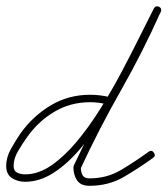

<svg xmlns="http://www.w3.org/2000/svg" viewBox="-24 -577 541 620"><path d="M341 -248Q338 -236 326 -239Q296 -247 267 -247Q203 -247 150.5 -215.5Q98 -184 62 -132Q49 -114 34.5 -89.5Q20 -65 20 -41Q20 -25 31.5 -19.5Q43 -14 57 -14Q100 -14 142 -43Q184 -72 224 -120Q264 -168 300.5 -226.5Q337 -285 369 -345.5Q401 -406 427.5 -459.5Q454 -513 473 -550Q479 -560 490 -555Q500 -549 495 -538Q474 -499 446.5 -444Q419 -389 386 -327Q353 -265 315 -205.5Q277 -146 235.5 -97Q194 -48 149 -19Q104 10 57 10Q33 10 14.5 -2Q-4 -14 -4 -41Q-4 -69 11.5 -96.5Q27 -124 42 -146Q82 -202 139.5 -236.5Q197 -271 267 -271Q299 -271 332 -263Q344 -260 341 -248ZM489 -555Q500 -550 495 -539Q437 -409 366.5 -285Q296 -161 236 -32Q236 -32 236 -34Q237 -37 237 -37Q237 -22 242.5 -11.5Q248 -1 265 -1Q321 -1 366.5 -28Q412 -55 456 -87Q466 -94 473 -84Q480 -74 470 -67Q423 -33 374.5 -5Q326 23 265 23Q237 23 225 5.5Q213 -12 213 -37Q213 -37 214 -40Q214 -42 214 -42Q275 -171 345 -295Q415 -419 473 -549Q478 -560 489 -555Z"/></svg>

Font: FRB American Cursive Light
Style: Italic
Weight: 300
Italic angle: -25°
Version: Version 2.0;Modular Font Editor K font №1